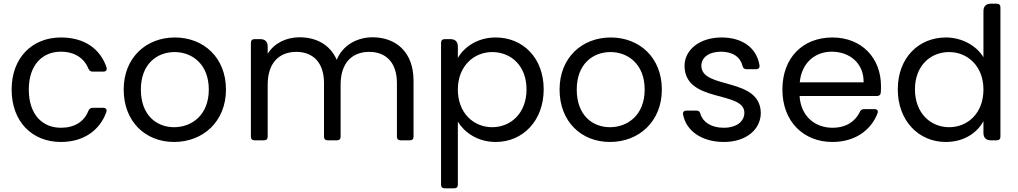

<svg xmlns="http://www.w3.org/2000/svg" viewBox="-20 -760 5516 1040"><path d="M310 -557C154 -557 43 -447 43 -275C43 -101 154 9 310 9C436 9 522 -57 556 -153C561 -167 553 -176 539 -176H482C471 -176 464 -171 459 -160C436 -101 384 -68 310 -68C210 -68 136 -139 136 -275C136 -409 210 -480 310 -480C384 -480 436 -445 459 -388C464 -377 471 -372 482 -372H540C554 -372 561 -381 557 -395C523 -496 437 -557 310 -557Z M923 9C1079 9 1204 -101 1204 -275C1204 -448 1083 -557 927 -557C772 -557 650 -448 650 -275C650 -101 768 9 923 9ZM923 -71C828 -71 743 -136 743 -275C743 -413 830 -478 926 -478C1020 -478 1111 -413 1111 -275C1111 -136 1018 -71 923 -71Z M1339 -528V-20C1339 -7 1346 0 1359 0H1410C1423 0 1430 -7 1430 -20V-302C1430 -420 1493 -479 1585 -479C1675 -479 1735 -422 1735 -310V-20C1735 -7 1742 0 1755 0H1805C1818 0 1825 -7 1825 -20V-302C1825 -420 1888 -479 1980 -479C2070 -479 2130 -422 2130 -310V-20C2130 -7 2137 0 2150 0H2200C2213 0 2220 -7 2220 -20V-323C2220 -480 2123 -558 1998 -558C1914 -558 1836 -515 1804 -436C1768 -518 1693 -558 1603 -558C1531 -558 1466 -527 1430 -469V-508C1430 -534 1416 -548 1390 -548H1359C1346 -548 1339 -541 1339 -528Z M2665 -557C2565 -557 2493 -504 2460 -446V-508C2460 -534 2446 -548 2420 -548H2389C2376 -548 2369 -541 2369 -528V240C2369 253 2376 260 2389 260H2440C2453 260 2460 253 2460 240V-101C2494 -45 2565 9 2665 9C2812 9 2925 -106 2925 -276C2925 -447 2812 -557 2665 -557ZM2646 -478C2747 -478 2832 -405 2832 -276C2832 -147 2747 -71 2646 -71C2547 -71 2460 -146 2460 -275C2460 -402 2547 -478 2646 -478Z M3284 9C3440 9 3565 -101 3565 -275C3565 -448 3444 -557 3288 -557C3133 -557 3011 -448 3011 -275C3011 -101 3129 9 3284 9ZM3284 -71C3189 -71 3104 -136 3104 -275C3104 -413 3191 -478 3287 -478C3381 -478 3472 -413 3472 -275C3472 -136 3379 -71 3284 -71Z M3901 9C4022 9 4101 -59 4101 -149C4097 -345 3779 -274 3779 -404C3779 -448 3819 -480 3886 -480C3951 -480 3991 -449 4002 -403C4005 -391 4012 -385 4024 -385H4075C4088 -385 4096 -393 4094 -406C4079 -500 4002 -557 3889 -557C3767 -557 3688 -488 3688 -404C3688 -200 4012 -271 4012 -149C4012 -104 3972 -68 3900 -68C3832 -68 3787 -99 3774 -143C3771 -155 3765 -161 3753 -161H3698C3685 -161 3677 -153 3680 -140C3696 -51 3782 9 3901 9Z M4658 -314H4312C4322 -421 4396 -480 4485 -480C4579 -480 4659 -421 4658 -314ZM4218 -275C4218 -101 4333 9 4489 9C4614 9 4699 -57 4733 -146C4739 -160 4731 -169 4717 -169H4660C4649 -169 4642 -164 4637 -153C4613 -103 4564 -68 4489 -68C4396 -68 4318 -129 4311 -240H4730C4742 -240 4750 -246 4751 -259C4752 -271 4752 -282 4752 -295C4752 -445 4648 -557 4489 -557C4329 -557 4218 -448 4218 -275Z M5104 -557C4956 -557 4843 -447 4843 -276C4843 -106 4956 9 5103 9C5203 9 5274 -42 5307 -104V-40C5307 -14 5321 0 5347 0H5379C5392 0 5399 -7 5399 -20V-720C5399 -733 5392 -740 5379 -740H5347C5321 -740 5307 -726 5307 -700V-450C5269 -513 5190 -557 5104 -557ZM5121 -478C5221 -478 5307 -402 5307 -275C5307 -146 5221 -71 5121 -71C5021 -71 4936 -147 4936 -276C4936 -405 5021 -478 5121 -478Z"/></svg>

Font: Arvore Sans
Style: Regular
Weight: 400
Designer: Jonny Pinhorn (Latin) Dan Schunck (customization for Arvore)
Version: Version 1.000;Glyphs 3.3 (3305)